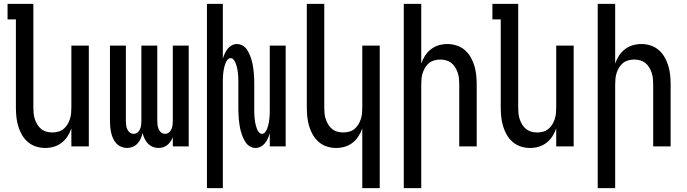

<svg xmlns="http://www.w3.org/2000/svg" viewBox="-20 -755 3540 990"><path d="M213 8Q189 8 165.5 0.5Q142 -7 123.5 -23Q105 -39 93 -60Q81 -81 74 -104.5Q67 -128 64.5 -152Q62 -176 62 -200V-655H19V-735H152V-200Q152 -185 153.5 -169.5Q155 -154 160 -139.5Q165 -125 173 -112Q181 -99 193 -89.5Q205 -80 220 -76Q235 -72 250 -72Q265 -72 280 -76Q295 -80 307 -89.5Q319 -99 327 -112Q335 -125 340 -139.5Q345 -154 346.5 -169.5Q348 -185 348 -200V-520H438V0H348V-93Q341 -72 328.5 -52.5Q316 -33 298 -19Q280 -5 258 1.5Q236 8 213 8Z M635 8Q620 8 605.5 2Q591 -4 580.5 -15Q570 -26 563.5 -40Q557 -54 553.5 -69Q550 -84 548.5 -99.5Q547 -115 547 -130V-520H629V-130Q629 -119 630.5 -108.5Q632 -98 636.5 -88Q641 -78 649.5 -71.5Q658 -65 669 -65Q680 -65 688.5 -71.5Q697 -78 701.5 -88Q706 -98 707.5 -108.5Q709 -119 709 -130V-520H791V-130Q791 -119 792.5 -108.5Q794 -98 798.5 -88Q803 -78 811.5 -71.5Q820 -65 831 -65Q842 -65 850.5 -71.5Q859 -78 863.5 -88Q868 -98 869.5 -108.5Q871 -119 871 -130V-520H953V0H871V-48Q867 -37 860 -26.5Q853 -16 843.5 -8Q834 0 822 4Q810 8 797 8Q782 8 767.5 2Q753 -4 742.5 -15Q732 -26 725.5 -40Q719 -54 715 -69Q712 -54 705.5 -40Q699 -26 689 -15Q679 -4 664.5 2Q650 8 635 8Z M1047 215V-735H1129V-452Q1133 -466 1139 -479Q1145 -492 1153.5 -503Q1162 -514 1175 -521Q1188 -528 1202 -528Q1217 -528 1231 -520Q1245 -512 1253.5 -499Q1262 -486 1268 -471.5Q1274 -457 1278 -442.5Q1282 -428 1284.5 -412.5Q1287 -397 1288.5 -381.5Q1290 -366 1290.5 -350.5Q1291 -335 1291 -320V-200Q1291 -191 1291 -181.5Q1291 -172 1291.5 -162.5Q1292 -153 1293 -143.5Q1294 -134 1295.5 -125Q1297 -116 1299.5 -107Q1302 -98 1305.5 -89Q1309 -80 1315.5 -72.5Q1322 -65 1331 -65Q1340 -65 1346.5 -72.5Q1353 -80 1356.5 -89Q1360 -98 1362.5 -107Q1365 -116 1366.5 -125Q1368 -134 1369 -143.5Q1370 -153 1370.5 -162.5Q1371 -172 1371 -181.5Q1371 -191 1371 -200V-520H1453V0H1371V-68Q1367 -54 1361 -41Q1355 -28 1346.5 -17Q1338 -6 1325 1Q1312 8 1298 8Q1283 8 1269 0Q1255 -8 1246.5 -21Q1238 -34 1232 -48.5Q1226 -63 1222 -77.5Q1218 -92 1215.5 -107.5Q1213 -123 1211.5 -138.5Q1210 -154 1209.5 -169.5Q1209 -185 1209 -200V-320Q1209 -329 1209 -338.5Q1209 -348 1208.5 -357.5Q1208 -367 1207 -376.5Q1206 -386 1204.5 -395Q1203 -404 1200.5 -413Q1198 -422 1194.5 -431Q1191 -440 1184.5 -447.5Q1178 -455 1169 -455Q1160 -455 1153.5 -447.5Q1147 -440 1143.5 -431Q1140 -422 1137.5 -413Q1135 -404 1133.5 -395Q1132 -386 1131 -376.5Q1130 -367 1129.5 -357.5Q1129 -348 1129 -338.5Q1129 -329 1129 -320V215Z M1848 215V-93Q1841 -72 1828.5 -52.5Q1816 -33 1798 -19Q1780 -5 1758 1.5Q1736 8 1713 8Q1689 8 1665.5 0.5Q1642 -7 1623.5 -23Q1605 -39 1593 -60Q1581 -81 1574 -104.5Q1567 -128 1564.5 -152Q1562 -176 1562 -200V-735H1652V-200Q1652 -185 1653.5 -169.5Q1655 -154 1660 -139.5Q1665 -125 1673 -112Q1681 -99 1693 -89.5Q1705 -80 1720 -76Q1735 -72 1750 -72Q1765 -72 1780 -76Q1795 -80 1807 -89.5Q1819 -99 1827 -112Q1835 -125 1840 -139.5Q1845 -154 1846.5 -169.5Q1848 -185 1848 -200V-520H1938V215Z M2062 215V-735H2152V-427Q2159 -448 2171.5 -467.5Q2184 -487 2202 -501Q2220 -515 2242 -521.5Q2264 -528 2287 -528Q2311 -528 2334.5 -520.5Q2358 -513 2376.5 -497Q2395 -481 2407 -460Q2419 -439 2426 -415.5Q2433 -392 2435.5 -368Q2438 -344 2438 -320V0H2348V-320Q2348 -335 2346.5 -350.5Q2345 -366 2340 -380.5Q2335 -395 2327 -408Q2319 -421 2307 -430.5Q2295 -440 2280 -444Q2265 -448 2250 -448Q2235 -448 2220 -444Q2205 -440 2193 -430.5Q2181 -421 2173 -408Q2165 -395 2160 -380.5Q2155 -366 2153.5 -350.5Q2152 -335 2152 -320V215Z M2713 8Q2689 8 2665.5 0.5Q2642 -7 2623.5 -23Q2605 -39 2593 -60Q2581 -81 2574 -104.5Q2567 -128 2564.5 -152Q2562 -176 2562 -200V-655H2519V-735H2652V-200Q2652 -185 2653.5 -169.5Q2655 -154 2660 -139.5Q2665 -125 2673 -112Q2681 -99 2693 -89.5Q2705 -80 2720 -76Q2735 -72 2750 -72Q2765 -72 2780 -76Q2795 -80 2807 -89.5Q2819 -99 2827 -112Q2835 -125 2840 -139.5Q2845 -154 2846.5 -169.5Q2848 -185 2848 -200V-520H2938V0H2848V-93Q2841 -72 2828.5 -52.5Q2816 -33 2798 -19Q2780 -5 2758 1.5Q2736 8 2713 8Z M3062 215V-735H3152V-427Q3159 -448 3171.5 -467.5Q3184 -487 3202 -501Q3220 -515 3242 -521.5Q3264 -528 3287 -528Q3311 -528 3334.5 -520.5Q3358 -513 3376.5 -497Q3395 -481 3407 -460Q3419 -439 3426 -415.5Q3433 -392 3435.5 -368Q3438 -344 3438 -320V0H3348V-320Q3348 -335 3346.5 -350.5Q3345 -366 3340 -380.5Q3335 -395 3327 -408Q3319 -421 3307 -430.5Q3295 -440 3280 -444Q3265 -448 3250 -448Q3235 -448 3220 -444Q3205 -440 3193 -430.5Q3181 -421 3173 -408Q3165 -395 3160 -380.5Q3155 -366 3153.5 -350.5Q3152 -335 3152 -320V215Z"/></svg>

Font: Iosevka Custom Medium
Style: Regular
Weight: 500
Monospace: yes
Designer: Belleve Invis
Foundry: Belleve Invis
Version: Version 32.5.0; ttfautohint (v1.8.4)